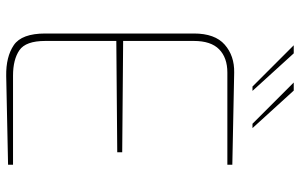

<svg xmlns="http://www.w3.org/2000/svg" viewBox="-194 -770 967 619"><g transform="rotate(90 289.5 -460.5)"><path d="M88 -123V-602Q88 -670 124 -701.5Q160 -733 214 -732L511 -726V-710H214Q166 -710 139 -683.5Q112 -657 112 -602V-374L471 -371V-355L112 -352V-123Q112 -60 142 -39.5Q172 -19 224 -19H511V-3L225 3Q163 4 125.5 -21.5Q88 -47 88 -123ZM126 -924H152L273 -791H259ZM246 -924H272L393 -791H379Z"/></g></svg>

Font: Exo Thin
Style: Regular
Weight: 250
Designer: Natanael Gama
Foundry: Natanael Gama
Version: Version 1.500; ttfautohint (v1.6)